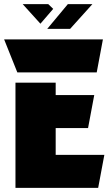

<svg xmlns="http://www.w3.org/2000/svg" viewBox="-20 -911 541 931"><path d="M64 -560 0 -720H479L449 -560ZM55 -510H250V-450H437L407 -290H250V-160H486L456 0H55ZM209 -771 309 -891H428L320 -771ZM176 -796 90 -891H214L238 -868Z"/></svg>

Font: Protest Guerrilla
Style: Regular
Weight: 400
Designer: Octavio Pardo
Foundry: Ashler Design
Version: Version 2.005; ttfautohint (v1.8.4.7-5d5b)